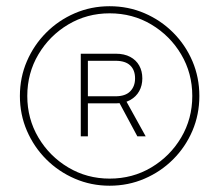

<svg xmlns="http://www.w3.org/2000/svg" viewBox="-20 -757 694 608"><path d="M327.1 -168.9Q268.6 -168.9 217 -191.2Q165.5 -213.4 126.5 -252.4Q87.4 -291.5 65.2 -343Q43 -394.5 43 -453.1Q43 -511.7 65.2 -563.2Q87.4 -614.7 126.5 -653.8Q165.5 -692.9 217 -715.1Q268.6 -737.3 327.1 -737.3Q386.2 -737.3 437.7 -715.1Q489.3 -692.9 528.3 -653.8Q567.4 -614.7 589.4 -563.2Q611.3 -511.7 611.3 -453.1Q611.3 -394.5 589.4 -343Q567.4 -291.5 528.3 -252.4Q489.3 -213.4 437.7 -191.2Q386.2 -168.9 327.1 -168.9ZM327.1 -191.4Q399.9 -191.4 459.2 -226.8Q518.6 -262.2 553.7 -321.5Q588.9 -380.9 588.9 -453.1Q588.9 -525.4 553.7 -584.7Q518.6 -644 459.2 -679.4Q399.9 -714.8 327.1 -714.8Q255.4 -714.8 196 -679.4Q136.7 -644 101.6 -584.7Q66.4 -525.4 66.4 -453.1Q66.4 -380.9 101.6 -321.5Q136.7 -262.2 196 -226.8Q255.4 -191.4 327.1 -191.4ZM415 -325.2 351.6 -443.4H376L441.4 -325.2ZM235.8 -325.2V-586.9H346.7Q373.5 -586.9 392.3 -576.9Q411.1 -566.9 420.9 -549.3Q430.7 -531.7 430.7 -508.8Q430.7 -486.3 420.9 -468.5Q411.1 -450.7 392.3 -440.2Q373.5 -429.7 346.7 -429.7H247.6V-452.1H345.7Q377 -452.1 392.3 -467.8Q407.7 -483.4 407.7 -508.8Q407.7 -535.2 392.3 -549.8Q377 -564.5 345.7 -564.5H258.3V-325.2Z"/></svg>

Font: Inter 20pt Thin
Style: Regular
Weight: 250
Version: Version 4.001;git-66647c0bb